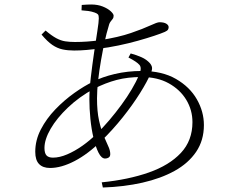

<svg xmlns="http://www.w3.org/2000/svg" viewBox="-20 -798 1040 855"><path d="M433 14Q552 2 643 -30Q734 -62 785.5 -117Q837 -172 837 -254Q837 -308 809.5 -353.5Q782 -399 731.5 -427Q681 -455 610 -455Q549 -455 499.5 -442Q450 -429 399 -403Q333 -367 283 -319.5Q233 -272 205.5 -224.5Q178 -177 178 -139Q178 -116 187 -106Q196 -96 216 -96Q245 -96 279 -110.5Q313 -125 347 -149Q381 -173 409 -201Q438 -229 466.5 -262.5Q495 -296 521 -331.5Q547 -367 567 -401Q587 -435 599 -463Q613 -495 601 -509Q589 -523 552 -542L562 -560Q588 -553 610.5 -543Q633 -533 648 -516Q656 -506 657 -497Q658 -488 653 -475Q636 -435 603 -382.5Q570 -330 526.5 -275.5Q483 -221 433 -172Q372 -112 312.5 -81Q253 -50 203 -50Q171 -50 154 -67.5Q137 -85 137 -122Q137 -174 162 -222Q187 -270 226.5 -311Q266 -352 311 -384Q356 -416 396 -435Q434 -455 491 -468.5Q548 -482 612 -482Q702 -482 763.5 -446.5Q825 -411 856.5 -356Q888 -301 888 -241Q888 -173 853.5 -122Q819 -71 757.5 -37Q696 -3 614 15.5Q532 34 438 37ZM448 -92Q432 -92 419 -117.5Q406 -143 396.5 -183Q387 -223 382.5 -269Q378 -315 378 -356Q378 -399 384.5 -454.5Q391 -510 399 -564Q407 -618 413.5 -659.5Q420 -701 420 -716Q420 -729 416.5 -733.5Q413 -738 402 -742Q388 -747 373.5 -749Q359 -751 343 -752L344 -776Q356 -777 367.5 -777.5Q379 -778 386 -778Q415 -778 437.5 -769Q460 -760 473 -748Q486 -736 486 -728Q486 -719 481.5 -713.5Q477 -708 471.5 -700.5Q466 -693 462 -675Q455 -653 446.5 -614.5Q438 -576 430 -530.5Q422 -485 417 -440Q412 -395 412 -360Q412 -302 421 -261.5Q430 -221 441.5 -193.5Q453 -166 462 -147Q471 -128 471 -112Q471 -101 464 -96.5Q457 -92 448 -92ZM310 -573Q282 -573 258.5 -578Q235 -583 213 -598Q191 -613 165 -644L183 -662Q210 -639 230.5 -628Q251 -617 270.5 -614Q290 -611 314 -611Q341 -611 369 -613Q397 -615 425 -619Q508 -632 563 -651Q618 -670 649 -684.5Q680 -699 690 -699Q710 -699 720.5 -692.5Q731 -686 731 -677Q731 -671 728 -666Q725 -661 714 -656Q698 -649 666.5 -638.5Q635 -628 594 -616.5Q553 -605 507.5 -595.5Q462 -586 419 -581Q394 -578 365.5 -575.5Q337 -573 310 -573Z"/></svg>

Font: Noto Serif SC ExtraLight
Style: Regular
Weight: 200
Designer: Ryoko NISHIZUKA 西塚涼子 (kana & ideographs); Frank Grießhammer (Latin, Greek & Cyrillic); Wenlong ZHANG 张文龙 (bopomofo); San
Foundry: Adobe
Version: Version 2.002-H1;hotconv 1.1.0;makeotfexe 2.6.0